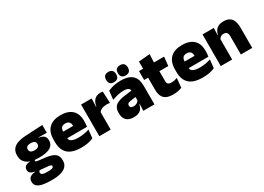

<svg xmlns="http://www.w3.org/2000/svg" viewBox="-11 -1542 3559 2587"><g transform="rotate(-30 1768.5 -249.0)"><path d="M272.5 -155Q147.5 -155 86.2 -199.2Q25 -243.5 25 -322V-328Q25 -383 50.2 -420Q75.5 -457 127.5 -477.2Q179.5 -497.5 259.5 -501.5L525.5 -515.5V-393.5L397.5 -396V-391Q433 -386.5 456 -374.5Q479 -362.5 490 -342Q501 -321.5 501 -291.5V-288.5Q501 -223.5 446 -189.2Q391 -155 272.5 -155ZM263.5 66H280Q313 66 332 62.2Q351 58.5 359.2 51.2Q367.5 44 367.5 34V33Q367.5 19 354.2 13.8Q341 8.5 318 6.5L171 -8L208.5 -10.5Q198 -8.5 190.2 -3.8Q182.5 1 178.2 8.2Q174 15.5 174 25.5V26.5Q174 38.5 182.8 47.5Q191.5 56.5 211.2 61.2Q231 66 263.5 66ZM276 192.5H255.5Q178.5 192.5 125 181Q71.5 169.5 44 144Q16.5 118.5 16.5 77V75Q16.5 46.5 29 27Q41.5 7.5 65.5 -3.2Q89.5 -14 123 -16V-21Q83.5 -28 61.2 -45.5Q39 -63 39 -96V-97Q39 -121 50.2 -137Q61.5 -153 82.8 -161.5Q104 -170 134 -170.5V-190L251.5 -160H220Q208 -160 202.5 -156.5Q197 -153 197 -146V-145.5Q197 -136 206.5 -132.5Q216 -129 236.5 -126.5L352 -112.5Q440 -102 483.5 -69.2Q527 -36.5 527 33V36.5Q527 89.5 497.8 124Q468.5 158.5 412.5 175.5Q356.5 192.5 276 192.5ZM266 -271.5Q292 -271.5 308.5 -277.8Q325 -284 333.2 -296Q341.5 -308 341.5 -325V-328Q341.5 -345 333.2 -357Q325 -369 308.5 -375.2Q292 -381.5 266 -381.5Q240.5 -381.5 223.8 -375.2Q207 -369 198.8 -357.2Q190.5 -345.5 190.5 -328V-325Q190.5 -308 198.8 -296Q207 -284 223.8 -277.8Q240.5 -271.5 266 -271.5Z M832 13Q690.5 13 624.2 -48.5Q558 -110 558 -228.5V-267Q558 -384.5 620.2 -446Q682.5 -507.5 802 -507.5Q881.5 -507.5 934.5 -481.2Q987.5 -455 1014.2 -405.8Q1041 -356.5 1041 -287V-271.5Q1041 -251.5 1039.2 -230.8Q1037.5 -210 1034 -192.5H875.5Q877.5 -223 878.2 -250Q879 -277 879 -298.5Q879 -324.5 871 -342.2Q863 -360 846 -369.2Q829 -378.5 802 -378.5Q761.5 -378.5 743.2 -357.5Q725 -336.5 725 -298V-253.5L726 -234.5V-203.5Q726 -188 731.5 -173.5Q737 -159 751.8 -147.8Q766.5 -136.5 793.8 -130Q821 -123.5 864.5 -123.5Q909 -123.5 951.5 -130.8Q994 -138 1033.5 -151L1019.5 -22.5Q985 -5.5 937.2 3.8Q889.5 13 832 13ZM998.5 -192.5H651.5V-296.5H998.5Z M1290 -267.5 1239 -367.5H1280.5Q1290.5 -430 1324.5 -465.2Q1358.5 -500.5 1422 -500.5Q1431.5 -500.5 1439.8 -499.5Q1448 -498.5 1456 -497L1464.5 -317Q1454.5 -319 1440.8 -320Q1427 -321 1414 -321Q1367 -321 1336 -306.8Q1305 -292.5 1290 -267.5ZM1292.5 0H1115.5V-492.5H1280.5L1273.5 -329.5H1292.5Z M1973 0H1799.5L1804.5 -126L1801 -130.5V-283.5L1799.5 -301.5Q1799.5 -336 1777.2 -352.2Q1755 -368.5 1701.5 -368.5Q1653 -368.5 1608.2 -357Q1563.5 -345.5 1522.5 -330.5L1537 -465Q1562 -476 1592.5 -485.2Q1623 -494.5 1659 -500Q1695 -505.5 1735.5 -505.5Q1804 -505.5 1849.8 -489.8Q1895.5 -474 1922.5 -445.2Q1949.5 -416.5 1961.2 -377Q1973 -337.5 1973 -290ZM1647 12Q1573 12 1535.2 -25.8Q1497.5 -63.5 1497.5 -133V-145.5Q1497.5 -219.5 1542.8 -254.5Q1588 -289.5 1687.5 -302L1813 -318L1823.5 -217L1717 -201.5Q1688 -197.5 1676.8 -187.8Q1665.5 -178 1665.5 -159V-157Q1665.5 -139.5 1677.2 -128.5Q1689 -117.5 1716.5 -117.5Q1739.5 -117.5 1756.2 -123.8Q1773 -130 1784.2 -140.5Q1795.5 -151 1802 -163.5L1827 -103.5H1798.5Q1791 -70 1774.8 -44Q1758.5 -18 1728 -3Q1697.5 12 1647 12ZM1651.5 -531Q1612.5 -531 1593.2 -551.2Q1574 -571.5 1574 -608V-612Q1574 -649 1593.2 -669.5Q1612.5 -690 1651.5 -690Q1691.5 -690 1710.8 -669.5Q1730 -649 1730 -612V-608Q1730 -571.5 1710.8 -551.2Q1691.5 -531 1651.5 -531ZM1834 -531Q1794.5 -531 1775.5 -551.2Q1756.5 -571.5 1756.5 -608V-612Q1756.5 -649 1775.5 -669.5Q1794.5 -690 1834 -690Q1873 -690 1892.5 -669.5Q1912 -649 1912 -612V-608Q1912 -571.5 1892.5 -551.2Q1873 -531 1834 -531Z M2262 11.5Q2193.5 11.5 2153.2 -9.2Q2113 -30 2095.8 -71Q2078.5 -112 2078.5 -172V-436H2254V-202Q2254 -170 2268.5 -155.2Q2283 -140.5 2325.5 -140.5Q2348.5 -140.5 2371.2 -145.8Q2394 -151 2412.5 -158L2397.5 -13Q2371.5 -2 2337.5 4.8Q2303.5 11.5 2262 11.5ZM2392.5 -354H2017V-492.5H2407.5ZM2249 -480.5H2081L2080.5 -604L2255 -619.5Z M2721.5 13Q2580 13 2513.8 -48.5Q2447.5 -110 2447.5 -228.5V-267Q2447.5 -384.5 2509.8 -446Q2572 -507.5 2691.5 -507.5Q2771 -507.5 2824 -481.2Q2877 -455 2903.8 -405.8Q2930.5 -356.5 2930.5 -287V-271.5Q2930.5 -251.5 2928.8 -230.8Q2927 -210 2923.5 -192.5H2765Q2767 -223 2767.8 -250Q2768.5 -277 2768.5 -298.5Q2768.5 -324.5 2760.5 -342.2Q2752.5 -360 2735.5 -369.2Q2718.5 -378.5 2691.5 -378.5Q2651 -378.5 2632.8 -357.5Q2614.5 -336.5 2614.5 -298V-253.5L2615.5 -234.5V-203.5Q2615.5 -188 2621 -173.5Q2626.5 -159 2641.2 -147.8Q2656 -136.5 2683.2 -130Q2710.5 -123.5 2754 -123.5Q2798.5 -123.5 2841 -130.8Q2883.5 -138 2923 -151L2909 -22.5Q2874.5 -5.5 2826.8 3.8Q2779 13 2721.5 13ZM2888 -192.5H2541V-296.5H2888Z M3494.5 0H3317.5V-283Q3317.5 -306.5 3311.8 -323.5Q3306 -340.5 3292 -349.5Q3278 -358.5 3254 -358.5Q3235.5 -358.5 3221 -352Q3206.5 -345.5 3196.2 -334.8Q3186 -324 3180 -310.5L3153 -383.5H3181.5Q3189 -418 3206.8 -445.2Q3224.5 -472.5 3256.2 -488.5Q3288 -504.5 3337.5 -504.5Q3391.5 -504.5 3426.2 -483.5Q3461 -462.5 3477.8 -420.2Q3494.5 -378 3494.5 -313.5ZM3182 0H3005V-492.5H3181L3175.5 -366L3182 -348Z"/></g></svg>

Font: Anek Malayalam Medium ExtraBold
Style: Regular
Weight: 800
Version: Version 1.003